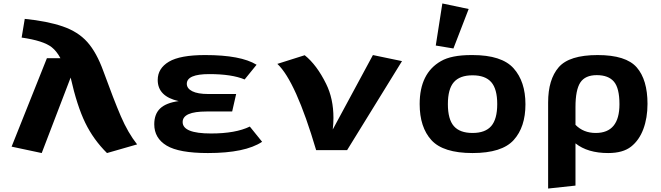

<svg xmlns="http://www.w3.org/2000/svg" viewBox="-20 -867 3819 1109"><path d="M47 -20 251 -531H329Q307 -572 279 -594Q231 -632 105 -650L123 -758Q253 -745 342 -714.5Q431 -684 484.5 -624Q538 -564 577 -456Q637 -291 678 -195.5Q719 -100 772 -33L598 17Q520 -60 472.5 -157.5Q425 -255 388 -419L221 17Z M871 -149Q871 -208 905 -240.5Q939 -273 1012 -283Q891 -310 891 -405Q891 -472 955.5 -510.5Q1020 -549 1165 -549Q1371 -549 1462 -493L1393 -408Q1319 -439 1189 -439Q1059 -439 1059 -383Q1059 -356 1090.5 -340Q1122 -324 1183 -324H1344L1321 -223H1173Q1035 -223 1035 -162Q1035 -96 1199 -96Q1341 -96 1423 -136L1494 -48Q1396 17 1181 17Q1014 17 942.5 -26Q871 -69 871 -149Z M1582 -498 1740 -548Q1810 -492 1864 -382Q1906 -297 1906 -186Q1906 -153 1902 -119L2134 -549L2302 -514L1985 0H1806Q1688 -399 1582 -498Z M2404 -266Q2404 -444 2527 -514Q2587 -549 2703 -549Q2706 -549 2709 -549Q2878 -549 2946.5 -472.5Q3015 -396 3015 -264.5Q3015 -133 2947 -58Q2879 17 2709.5 17Q2540 17 2472 -57.5Q2404 -132 2404 -266ZM2601.5 -392.5Q2567 -353 2567 -265.5Q2567 -178 2601.5 -138.5Q2636 -99 2709.5 -99Q2783 -99 2817.5 -139Q2852 -179 2852 -266Q2852 -353 2817.5 -392.5Q2783 -432 2709.5 -432Q2636 -432 2601.5 -392.5ZM2497 -604 2535 -847 2687 -815 2599 -587Z M3146 222V-275Q3146 -408 3207 -478.5Q3268 -549 3432 -549Q3596 -549 3658 -477.5Q3720 -406 3720 -267Q3720 -186 3696 -121.5Q3672 -57 3625 -20Q3578 17 3493 17Q3374 17 3304 -39V205ZM3304 -146Q3350 -99 3421 -99Q3558 -99 3558 -265Q3558 -358 3526 -395.5Q3494 -433 3427 -433Q3360 -433 3332 -390.5Q3304 -348 3304 -248Z"/></svg>

Font: Fix15 Mono
Style: Bold
Weight: 700
Designer: Carrois Corporate & Edenspiekermann AG
Foundry: Carrois Corporate GbR & Edenspiekermann AG
Version: Version 3.206